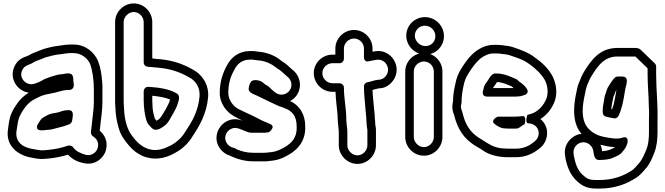

<svg xmlns="http://www.w3.org/2000/svg" viewBox="-20 -867 3884 1121"><path d="M344 -434C317 -433 295 -424 281 -420C265 -416 253 -409 240 -405L234 -402C220 -392 197 -383 177 -377C161 -373 147 -376 134 -383C108 -398 94 -431 112 -462C122 -479 134 -485 160 -494C161 -494 162 -496 163 -496C180 -505 191 -512 203 -515C221 -521 234 -528 246 -532C270 -539 303 -548 330 -550C349 -552 373 -557 391 -557H410C455 -557 492 -526 506 -494C520 -456 528 -400 528 -345V-272C528 -229 520 -184 516 -142L514 -121C513 -111 511 -105 511 -97V-92C511 -83 517 -75 523 -71C543 -59 559 -36 551 -5C545 21 515 46 481 37C449 28 423 16 407 -7C399 -18 386 -19 375 -16L342 -6C312 2 279 7 242 10C218 13 194 7 171 3C108 -7 66 -42 77 -106C82 -138 85 -166 93 -184C111 -223 141 -268 180 -287L198 -296C222 -309 242 -315 272 -320C311 -326 345 -342 380 -342H386C401 -342 411 -356 411 -367V-369C411 -378 409 -390 408 -397C408 -404 408 -411 406 -419C400 -447 367 -438 344 -434ZM148 -326C121 -310 97 -287 80 -262C68 -245 57 -229 47 -205C34 -177 31 -144 27 -114C10 -15 86 40 162 53C185 58 217 64 248 60C286 57 322 51 356 42L377 36C401 62 431 78 468 85C532 102 587 57 599 7C611 -41 591 -80 562 -104C562 -106 564 -113 564 -117L566 -138C570 -177 578 -223 578 -272V-344C579 -356 578 -369 577 -384C574 -430 567 -474 552 -512C530 -562 479 -607 410 -607H391C367 -607 342 -603 325 -600C293 -597 258 -588 232 -580C214 -574 201 -567 189 -563C170 -557 155 -547 142 -541C115 -532 87 -520 69 -488C28 -417 76 -336 148 -326ZM236 -183C236 -183 224 -175 223 -174C213 -163 208 -152 203 -145C203 -145 176 -106 224 -106H226C236 -106 249 -108 257 -109C278 -109 297 -115 310 -119L326 -123C345 -127 364 -133 386 -142C394 -146 400 -155 401 -162C404 -186 416 -224 380 -224C352 -224 333 -215 320 -211C295 -206 271 -204 252 -192Z M835 -164C840 -146 850 -138 851 -136C857 -128 864 -121 873 -114C887 -104 909 -112 920 -119L938 -131C966 -150 978 -185 989 -201C990 -202 991 -203 991 -204C997 -217 1011 -237 1017 -260C1024 -280 1033 -308 1014 -320C968 -349 905 -356 848 -360H846H844C829 -360 819 -346 819 -335V-282C819 -239 826 -192 835 -164ZM869 -282V-308C908 -304 946 -298 973 -286C967 -264 960 -253 947 -228C932 -205 922 -183 909 -172L894 -162C891 -165 887 -171 884 -175C876 -199 870 -226 870 -259C870 -267 869 -275 869 -282ZM761 -797C792 -797 819 -769 819 -738V-502C819 -487 833 -477 844 -477C860 -477 873 -474 890 -473C968 -468 1030 -447 1079 -418C1089 -412 1095 -409 1099 -407C1127 -385 1149 -352 1145 -303C1137 -217 1102 -158 1062 -98L1061 -97C1043 -65 1012 -37 979 -19C943 0 899 18 851 4C802 -9 767 -49 739 -92C720 -125 708 -169 705 -220L703 -253C702 -263 702 -272 702 -282V-738C702 -769 730 -797 761 -797ZM761 -847C701 -847 652 -797 652 -738V-282C652 -271 652 -259 653 -249L655 -218C656 -205 657 -193 659 -180C667 -139 675 -99 697 -65C728 -19 769 34 837 52C901 70 961 50 1003 25C1043 4 1080 -30 1104 -71C1144 -131 1186 -201 1195 -299C1201 -369 1166 -418 1128 -447C1120 -453 1114 -456 1107 -460C1048 -495 979 -518 893 -523C886 -524 878 -525 869 -526V-738C869 -797 821 -847 761 -847Z M1413 -101C1421 -98 1435 -92 1446 -92H1518C1523 -92 1529 -92 1534 -93L1550 -95C1550 -95 1594 -127 1557 -143L1530 -155H1529C1503 -165 1478 -181 1447 -195C1438 -199 1429 -203 1421 -207L1371 -231C1342 -246 1313 -284 1313 -324C1313 -383 1327 -422 1349 -461C1366 -495 1394 -519 1441 -519H1453C1459 -519 1480 -514 1496 -514C1536 -508 1567 -493 1590 -474C1594 -471 1597 -468 1601 -466C1621 -455 1632 -441 1656 -421L1657 -420C1681 -403 1691 -367 1671 -339C1654 -315 1618 -305 1590 -325C1578 -333 1563 -347 1548 -362C1546 -364 1544 -365 1542 -366C1530 -372 1521 -379 1515 -385C1502 -398 1454 -409 1443 -386L1438 -376C1436 -373 1434 -362 1434 -362C1433 -358 1433 -355 1432 -351C1429 -329 1454 -320 1470 -313L1496 -301C1530 -285 1560 -269 1594 -254L1610 -247C1611 -247 1611 -246 1612 -246L1626 -242C1631 -240 1635 -238 1640 -236C1682 -222 1712 -192 1712 -131V-130C1716 -54 1672 -20 1612 8C1585 19 1577 20 1547 23C1538 24 1529 25 1521 25H1459C1419 25 1390 16 1365 6C1351 -3 1341 -5 1334 -7C1310 -15 1286 -46 1298 -80C1307 -105 1336 -129 1372 -117C1386 -112 1401 -107 1413 -101ZM1453 -569H1441C1374 -569 1329 -532 1305 -485C1282 -443 1263 -392 1263 -324C1263 -261 1305 -210 1349 -187L1399 -161L1405 -159C1401 -160 1393 -163 1388 -165C1322 -187 1266 -144 1250 -97C1228 -32 1270 24 1318 40C1332 46 1336 48 1343 51C1376 65 1414 75 1459 75H1521C1531 75 1540 75 1552 73C1582 70 1602 67 1632 54C1698 24 1767 -27 1762 -132C1762 -199 1728 -253 1674 -277C1687 -284 1701 -295 1711 -309C1748 -361 1731 -428 1687 -460C1670 -474 1656 -492 1627 -509C1625 -511 1625 -511 1623 -512C1591 -539 1550 -557 1502 -564H1498C1491 -564 1470 -569 1453 -569Z M2121 -137C2121 -128 2124 -117 2125 -110V-19C2125 12 2098 40 2067 40C2036 40 2008 12 2008 -19V-100C2008 -118 2004 -131 2004 -140V-141C2004 -150 2002 -160 2002 -167C2002 -234 1988 -290 1988 -356C1988 -371 1974 -381 1963 -381H1921C1889 -381 1862 -408 1862 -440C1862 -471 1889 -498 1921 -498H1963C1978 -498 1988 -512 1988 -523V-584C1988 -615 2015 -642 2047 -642C2079 -642 2105 -615 2105 -584V-534C2105 -532 2104 -500 2137 -510C2148 -513 2158 -514 2168 -516L2180 -518C2230 -525 2265 -466 2234 -425C2224 -411 2212 -405 2197 -402L2186 -401C2168 -399 2149 -392 2137 -389C2119 -388 2105 -379 2105 -363C2105 -310 2112 -265 2115 -218C2116 -199 2119 -184 2119 -172V-168C2119 -159 2121 -150 2121 -137ZM1958 -100V-19C1958 40 2008 90 2067 90C2126 90 2175 40 2175 -19V-111C2175 -121 2173 -128 2171 -140C2171 -151 2170 -161 2169 -170V-172C2169 -190 2166 -207 2165 -222C2162 -264 2156 -301 2155 -342C2167 -345 2179 -349 2191 -351L2202 -352C2231 -354 2257 -372 2274 -395C2333 -474 2265 -582 2172 -568L2160 -566C2159 -566 2158 -565 2155 -565V-584C2155 -643 2106 -692 2047 -692C1988 -692 1938 -643 1938 -584V-548H1921C1862 -548 1812 -500 1812 -440C1812 -381 1861 -331 1921 -331H1939C1940 -318 1940 -305 1941 -295C1944 -251 1952 -205 1952 -167C1952 -150 1958 -112 1958 -100Z M2396 -450C2396 -481 2423 -508 2455 -508C2487 -508 2513 -481 2513 -450V-67C2513 -36 2486 -8 2455 -8C2424 -8 2396 -36 2396 -67ZM2346 -450V-67C2346 -8 2395 42 2455 42C2515 42 2563 -8 2563 -67V-450C2563 -509 2514 -558 2455 -558C2396 -558 2346 -509 2346 -450ZM2402 -659C2402 -691 2428 -717 2461 -717C2494 -717 2522 -689 2522 -656C2522 -623 2497 -598 2464 -598C2431 -598 2402 -627 2402 -659ZM2352 -659C2352 -598 2403 -548 2464 -548C2524 -548 2572 -596 2572 -656C2572 -717 2522 -767 2461 -767C2401 -767 2352 -719 2352 -659Z M2878 -438H2872C2850 -438 2835 -408 2830 -400L2814 -377C2806 -365 2804 -354 2802 -343L2799 -333C2798 -326 2796 -303 2824 -303H2982C2990 -303 2998 -303 3005 -304C3022 -304 3033 -310 3041 -312C3043 -313 3074 -321 3055 -350C3038 -376 3017 -384 3000 -401C2998 -403 2995 -405 2992 -406C2963 -418 2925 -438 2878 -438ZM2968 -362C2971 -360 2976 -355 2979 -353H2858L2872 -373C2875 -378 2878 -383 2882 -388C2917 -386 2938 -375 2968 -362ZM3029 -189C3014 -187 2999 -186 2982 -186H2886C2886 -186 2836 -164 2872 -140C2883 -132 2903 -117 2932 -117C2940 -116 2944 -116 2949 -116H2990C3001 -116 3009 -119 3015 -124C3020 -128 3027 -132 3034 -137L3043 -142C3043 -142 3058 -193 3029 -189ZM2928 0C2887 0 2853 -14 2828 -30C2822 -34 2817 -37 2812 -40L2795 -51C2741 -81 2710 -116 2689 -177C2686 -190 2682 -200 2679 -213C2676 -224 2671 -233 2671 -245C2671 -253 2675 -262 2675 -271C2675 -309 2680 -336 2687 -369C2693 -398 2701 -416 2715 -438L2733 -466C2759 -502 2784 -531 2820 -546C2834 -552 2847 -555 2861 -555H2881C2889 -555 2897 -554 2905 -553L2919 -551H2922C2948 -549 2966 -541 2992 -532C3027 -520 3047 -510 3072 -492C3109 -465 3141 -435 3162 -398C3177 -367 3182 -330 3172 -296C3157 -253 3121 -214 3080 -202C3074 -200 3066 -198 3059 -196C3059 -196 3042 -148 3065 -147C3104 -146 3132 -115 3124 -77C3120 -58 3111 -49 3097 -38C3071 -16 3038 1 2991 1H2949C2945 1 2936 0 2928 0ZM3135 -172C3175 -197 3205 -236 3220 -280C3236 -331 3226 -381 3206 -422C3180 -470 3143 -503 3102 -532C3073 -555 3041 -568 3008 -580C2985 -588 2961 -599 2926 -601L2913 -603C2903 -604 2892 -605 2881 -605H2861C2840 -605 2819 -600 2800 -592C2751 -571 2718 -533 2691 -494L2673 -466C2656 -440 2645 -411 2639 -379C2632 -347 2625 -316 2625 -275C2623 -268 2621 -255 2621 -245C2621 -229 2624 -213 2631 -197C2634 -185 2637 -173 2641 -162C2665 -89 2707 -42 2770 -7L2787 3C2791 6 2795 8 2799 11C2835 37 2887 51 2949 51H2991C3051 51 3095 28 3128 1C3150 -14 3166 -39 3172 -67C3181 -110 3165 -148 3135 -172Z M3518 -186C3533 -182 3549 -179 3565 -176C3576 -174 3586 -181 3591 -190C3611 -230 3621 -285 3628 -331C3631 -348 3633 -361 3636 -369C3637 -372 3638 -375 3638 -378V-379L3640 -391C3641 -401 3638 -420 3615 -420H3587C3580 -420 3573 -417 3569 -413C3554 -398 3542 -377 3534 -365C3524 -350 3521 -335 3517 -324C3508 -303 3507 -279 3505 -271C3502 -259 3499 -238 3499 -221V-210C3499 -198 3508 -188 3518 -186ZM3549 -230C3550 -239 3552 -252 3553 -260C3556 -271 3560 -299 3562 -303C3571 -322 3572 -332 3579 -342C3573 -304 3566 -261 3554 -229C3553 -229 3550 -230 3549 -230ZM3769 -232C3770 -215 3770 -198 3769 -173V-97C3769 -55 3765 -20 3754 6C3743 33 3731 59 3716 80C3697 102 3684 119 3665 131C3616 162 3556 184 3479 184H3460C3421 184 3406 177 3381 153C3353 126 3341 95 3331 46L3329 31C3322 -17 3372 -51 3412 -30C3429 -21 3440 -6 3444 13L3446 27C3449 47 3456 67 3476 67H3479C3502 67 3537 65 3559 54C3579 45 3604 36 3614 19C3619 13 3622 11 3625 6L3631 -3C3636 -11 3640 -21 3643 -31C3643 -31 3656 -79 3610 -62C3585 -53 3539 -61 3505 -68C3463 -77 3437 -93 3413 -119C3394 -141 3382 -173 3382 -221C3382 -255 3389 -289 3396 -322C3399 -338 3402 -353 3406 -364C3418 -392 3421 -404 3436 -427C3469 -480 3507 -537 3584 -537H3686H3690L3761 -468V-431C3761 -369 3768 -304 3768 -247C3768 -242 3769 -238 3769 -232ZM3486 -22C3511 -16 3537 -9 3572 -8C3545 5 3537 13 3495 16L3494 5C3492 -5 3490 -13 3486 -22ZM3811 -431V-479C3811 -485 3808 -492 3803 -497L3719 -578C3712 -585 3699 -587 3686 -587H3584C3483 -587 3434 -518 3394 -455C3375 -426 3370 -406 3360 -383C3353 -369 3350 -350 3346 -332C3339 -300 3332 -261 3332 -221C3332 -166 3345 -120 3375 -86C3318 -79 3269 -25 3279 39L3281 53V55C3292 109 3309 153 3347 189C3379 220 3412 234 3460 234H3479C3569 234 3636 208 3691 173C3720 155 3738 131 3755 111C3775 88 3788 56 3800 25C3814 -10 3819 -52 3819 -97V-173C3821 -261 3811 -346 3811 -431Z"/></svg>

Font: Blanket
Style: BlkOutline
Weight: 900
Foundry: Cannot Into Space Fonts
Version: Version 0.9